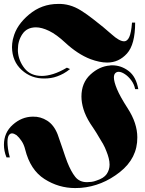

<svg xmlns="http://www.w3.org/2000/svg" viewBox="-57 -729 738 976"><path d="M646 -276H630Q625 -301 610 -321Q595 -341 578 -352Q569 -358 561 -361Q553 -364 546 -364Q536 -364 529 -357Q522 -350 522 -335Q522 -314 537.5 -276.5Q553 -239 591 -180Q617 -140 629 -103Q641 -66 641 -31Q642 75 552 146Q462 217 354 226Q347 226 339.5 226.5Q332 227 325 227Q241 227 169 181Q97 135 71 31Q65 6 52.5 -12.5Q40 -31 27 -42Q21 -46 15 -48.5Q9 -51 4 -51Q-6 -51 -12.5 -40.5Q-19 -30 -19 -6Q-19 7 -16.5 26.5Q-14 46 -7 71H-24Q-31 54 -34 38Q-37 22 -37 7Q-37 -55 8 -95Q53 -135 108 -136H111Q149 -137 183 -115.5Q217 -94 236 -46Q251 -5 262.5 30.5Q274 66 285 95Q304 143 325.5 170Q347 197 385 197Q396 197 408 195.5Q420 194 433 189Q471 177 485.5 155.5Q500 134 500 108Q500 92 495.5 74.5Q491 57 484 40Q477 21 467 3Q457 -15 446 -32Q434 -53 422 -71L402 -101Q378 -139 367.5 -173.5Q357 -208 357 -238Q357 -308 402.5 -350Q448 -392 502 -396Q505 -397 507 -397H513Q559 -397 597 -368Q635 -339 646 -276ZM614 -614H630Q630 -503 588.5 -457Q547 -411 488 -411Q468 -411 447 -415.5Q426 -420 404 -428Q370 -441 337.5 -462.5Q305 -484 276 -511Q230 -554 192.5 -572Q155 -590 126 -590Q80 -590 57 -556Q34 -522 34 -479V-468Q37 -421 67.5 -382Q98 -343 156 -343Q182 -343 214 -353Q246 -363 283 -385L299 -378Q283 -365 267 -356Q251 -347 234 -341Q218 -335 201.5 -332.5Q185 -330 169 -330Q102 -329 53.5 -373Q5 -417 4 -489Q4 -498 5 -507.5Q6 -517 8 -527Q9 -530 9.5 -532.5Q10 -535 11 -538Q27 -602 91 -655.5Q155 -709 238 -709Q267 -710 296 -702Q325 -694 354 -676Q370 -666 385.5 -655Q401 -644 415 -633Q471 -590 510.5 -554.5Q550 -519 574 -519Q590 -519 600 -540.5Q610 -562 614 -613Z"/></svg>

Font: Fette UNZ Fraktur
Style: Regular
Weight: 900
Foundry: UNZ1 Extensions by Catfonts.de
Version: Version 0.000 2012 initial release